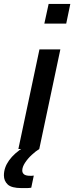

<svg xmlns="http://www.w3.org/2000/svg" viewBox="-63 -763 380 983"><path d="M164 -642 186 -743H297L276 -642ZM31 0 139 -510H246L138 0ZM48 200Q-4 200 -23.5 181.5Q-43 163 -43 135Q-43 95 -16.5 58Q10 21 60 -10L138 0Q120 11 99.5 30Q79 49 65 70.5Q51 92 51 110Q51 122 60 129.5Q69 137 92 137Q95 137 99.5 137Q104 137 110 136L97 198Q85 200 72.5 200Q60 200 48 200Z"/></svg>

Font: Saira Medium
Style: Italic
Weight: 500
Italic angle: -12°
Designer: Hector Gatti with collaboration of the Omnibus-Type team
Foundry: Omnibus-Type
Version: Version 1.100; ttfautohint (v1.8.3)